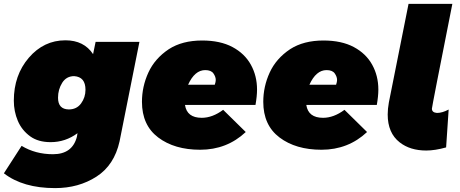

<svg xmlns="http://www.w3.org/2000/svg" viewBox="-54 -762 2361 986"><path d="M229 204Q64 204 -34 128L57 -13Q128 30 218 30Q318 30 341 -60L344 -78Q282 -32 206 -32Q142.5 -32 101.5 -61.5Q58 -93 37.5 -141.5Q17 -190 17 -245Q17 -376 94 -465.5Q171 -555 282 -555Q377 -555 424 -484L437 -547H662L560 -36Q533 86 441.5 145Q350 204 229 204ZM299 -200Q340 -200 362.5 -231Q385 -262 385 -301Q385 -367 327 -371Q287 -371 265.5 -337Q244 -303 244 -260Q244 -201 299 -200Z M974 7Q842 7 758.5 -56Q675 -119 675 -239Q675 -317.5 708 -389.5Q741 -461.5 813 -509.5Q882 -554 984 -554Q1077 -554 1139.8 -520.5Q1202.5 -487 1234.2 -429.8Q1266 -372.5 1266 -302Q1266 -268 1258 -223H896Q906 -157 982 -157Q1037 -157 1092 -198L1208 -84Q1111 7 974 7ZM1049 -327Q1054 -342 1054 -351Q1054 -368 1042 -385Q1030 -402 1000 -402Q946 -402 912 -327Z M1597 7Q1465 7 1381.5 -56Q1298 -119 1298 -239Q1298 -317.5 1331 -389.5Q1364 -461.5 1436 -509.5Q1505 -554 1607 -554Q1700 -554 1762.8 -520.5Q1825.5 -487 1857.2 -429.8Q1889 -372.5 1889 -302Q1889 -268 1881 -223H1519Q1529 -157 1605 -157Q1660 -157 1715 -198L1831 -84Q1734 7 1597 7ZM1672 -327Q1677 -342 1677 -351Q1677 -368 1665 -385Q1653 -402 1623 -402Q1569 -402 1535 -327Z M2135 11Q2052 11 1998.5 -31Q1937 -79 1937 -174Q1937 -203 1943 -236L2044 -742H2269Q2164 -213 2164 -204Q2164 -184 2190 -182Q2217 -182 2249 -199H2250L2237 -5Q2180 11 2135 11Z"/></svg>

Font: Argentum Sans Black
Style: Italic
Weight: 900
Italic angle: -11°
Designer: Julieta Ulanovsky (font), Cristiano Sobral (main changes and remaster)
Foundry: Julieta Ulanovsky (font), Cristiano Sobral (main changes and remaster)
Version: Version 2.007;June 15, 2022;FontCreator 14.0.0.2814 64-bit; 